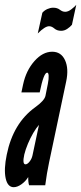

<svg xmlns="http://www.w3.org/2000/svg" viewBox="-26 -770 337 798"><path d="M31 8Q46 8 63 -4Q80 -16 90.5 -33H91.5Q91 -25 92 -15Q93 -5 95 0H162Q166 -30 169.2 -48.8Q172.5 -67.5 178 -95L249 -431Q260.5 -485 244.2 -520Q228 -555 191 -555Q151.5 -555 117 -516Q82.5 -477 70 -419L63 -386H139Q155.5 -468 170 -468Q175.5 -468 176.2 -455.5Q177 -443 173 -422L163 -372Q159 -352 120 -324Q28.5 -258 2 -127Q-10.5 -66.5 -2.5 -29.2Q5.5 8 31 8ZM80 -87Q66 -87 75 -128Q80 -148.5 90 -172.5Q100 -196.5 112.5 -217.8Q125 -239 136 -251L109 -124Q106 -110 97 -98.5Q88 -87 80 -87ZM131 -631Q161 -661 178 -661Q189 -661 200 -651.5Q211 -642 228 -642Q241.5 -642 253.2 -649.8Q265 -657.5 273 -667L291 -750Q285 -742.5 271.2 -731.8Q257.5 -721 245 -721Q233.5 -721 222.8 -729.5Q212 -738 195 -738Q183.5 -738 171 -732.5Q158.5 -727 150 -717Z"/></svg>

Font: League Gothic Condensed Italic
Style: Regular
Weight: 400
Width: 3
Designer: The League of Moveable Type
Version: Version 1.600; ttfautohint (v1.8.3)